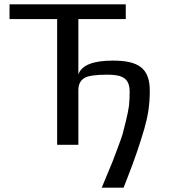

<svg xmlns="http://www.w3.org/2000/svg" viewBox="-20 -669 790 887"><path d="M501 -389C410 -389 357 -368 342 -325V-581H561V-649H24V-581H244V0H342V-252C342 -278 351 -297 369 -308C386 -319 422 -324 475 -324C498 -324 517 -322 532 -318C566 -308 579 -285 579 -244C579 -223 578 -202 576 -181C571 -142 554 -80 546 -48C540 -27 506 61 499 80C498 83 451 195 450 198H551C552 195 558 179 570 149C601 70 623 6 647 -75C663 -131 672 -182 672 -250C672 -356 617 -389 501 -389Z"/></svg>

Font: Gamestation Text
Style: Bold
Weight: 400
Designer: Jonas Hecksher
Foundry: Jonas Hecksher, Playtypeª, e-types AS
Version: Version 1.003